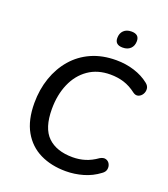

<svg xmlns="http://www.w3.org/2000/svg" viewBox="-162 -1019 999 1141"><g transform="rotate(20 338.0 -448.0)"><path d="M387 9Q295 9 224.5 -25.5Q154 -60 114 -130.5Q74 -201 74 -309Q74 -394 99.5 -468Q125 -542 173 -597.5Q221 -653 289.5 -683.5Q358 -714 446 -714Q506 -714 560 -697Q614 -680 654 -648Q672 -634 673.5 -615.5Q675 -597 665.5 -581.5Q656 -566 640 -560.5Q624 -555 607 -567Q568 -597 528 -609.5Q488 -622 442 -622Q361 -622 303 -581.5Q245 -541 214.5 -470.5Q184 -400 184 -311Q184 -190 239.5 -136.5Q295 -83 397 -83Q438 -83 475.5 -94.5Q513 -106 551 -133Q572 -145 588 -140Q604 -135 612 -120Q620 -105 617 -87Q614 -69 595 -56Q550 -22 496 -6.5Q442 9 387 9ZM454 -797Q405 -797 405 -840Q405 -870 423 -887.5Q441 -905 472 -905Q521 -905 521 -862Q521 -832 503 -814.5Q485 -797 454 -797Z"/></g></svg>

Font: Nunito SemiBold
Style: Italic
Weight: 600
Italic angle: -9°
Designer: Vernon Adams
Foundry: Vernon Adams
Version: Version 3.601; ttfautohint (v1.8.2.53-6de2)